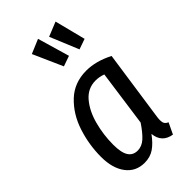

<svg xmlns="http://www.w3.org/2000/svg" viewBox="-256 -905 991 991"><g transform="rotate(-45 240.0 -409.0)"><path d="M443 -499 388 -119Q385 -101 385 -88Q385 -73 390 -64Q395 -55 409 -49L380 12Q311 1 304 -69Q275 -29 245 -8.5Q215 12 174 12Q110 12 73 -37Q36 -86 36 -169Q36 -257 63.5 -341.5Q91 -426 150 -482Q209 -538 297 -538Q367 -538 443 -499ZM125 -169Q125 -111 142 -84.5Q159 -58 193 -58Q224 -58 250 -81.5Q276 -105 306 -150L349 -458Q322 -468 295 -468Q238 -468 200 -423.5Q162 -379 143.5 -310Q125 -241 125 -169ZM288 -655 231 -635 159 -797 237 -830ZM407 -660 350 -640 285 -797 364 -829Z"/></g></svg>

Font: Fira Sans Compressed
Style: Italic
Weight: 400
Width: 1
Italic angle: -8°
Designer: bBox Type GmbH & Carrois Corporate GbR & Edenspiekermann AG
Foundry: bBox Type GmbH & Carrois Corporate GbR & Edenspiekermann AG
Version: Version 4.301